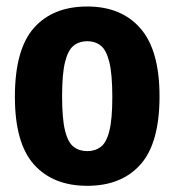

<svg xmlns="http://www.w3.org/2000/svg" viewBox="-20 -576 551 606"><path d="M255.5 10.5Q147.5 10.5 87.2 -56.8Q27 -124 27 -270.5Q27 -420 87 -487.8Q147 -555.5 255.5 -555.5Q363 -555.5 423.2 -486.5Q483.5 -417.5 483.5 -272Q483.5 -124.5 423.5 -57Q363.5 10.5 255.5 10.5ZM255.5 -99Q280.5 -99 298.2 -112.5Q316 -126 325.2 -163Q334.5 -200 334.5 -270Q334.5 -342 325 -380.2Q315.5 -418.5 297.8 -432.2Q280 -446 255.5 -446Q230.5 -446 212.8 -432.2Q195 -418.5 185.5 -381Q176 -343.5 176 -272.5Q176 -201.5 185.2 -164Q194.5 -126.5 212.2 -112.8Q230 -99 255.5 -99Z"/></svg>

Font: Encode Sans Cnd
Style: Bold
Weight: 700
Width: 3
Designer: Multiple Designers
Foundry: Impallari Type
Version: Version 3.002; ttfautohint (v1.8.3) -l 8 -r 50 -G 200 -x 14 